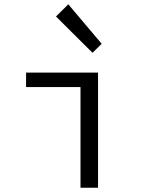

<svg xmlns="http://www.w3.org/2000/svg" viewBox="-20 -879 707 899"><path d="M356.9 0V-471.2H102.1V-539.1H439V0ZM413.1 -631.8 242.2 -801.8 299.8 -858.9 456.1 -673.8Z"/></svg>

Font: Shanggu Mono N
Style: Regular
Weight: 350
Designer: GuiWonder
Version: Version 1.021